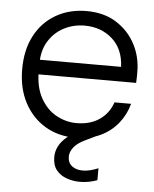

<svg xmlns="http://www.w3.org/2000/svg" viewBox="-51 -551 628 785"><g transform="rotate(5 263.0 -159.0)"><path d="M271 12Q201 12 147 -20.5Q93 -53 62 -111.5Q31 -170 31 -249Q31 -328 61.5 -386Q92 -444 147 -476Q202 -508 273 -508Q345 -508 396 -475.5Q447 -443 474 -391Q501 -339 501 -279Q501 -269 501 -258Q501 -247 500 -233H85V-293H433Q430 -366 384 -407Q338 -448 270 -448Q225 -448 186 -428Q147 -408 123 -369.5Q99 -331 99 -274V-247Q99 -180 124 -135.5Q149 -91 188.5 -69.5Q228 -48 271 -48Q327 -48 365 -74Q403 -100 419 -146H487Q475 -101 446 -65Q417 -29 373 -8.5Q329 12 271 12ZM306 190Q278 190 252 181Q226 172 209.5 152Q193 132 193 98Q193 75 203.5 54Q214 33 238 13Q262 -7 301 -25L357 -49L375 -11L315 18Q281 34 266.5 53Q252 72 252 91Q252 116 269 129.5Q286 143 314 143Q328 143 344.5 139Q361 135 377 128V177Q361 183 343 186.5Q325 190 306 190Z"/></g></svg>

Font: DM Sans 36pt Light
Style: Regular
Weight: 300
Designer: Colophon Foundry, Jonny Pinhorn
Foundry: Colophon Foundry
Version: Version 4.004;gftools[0.9.30]